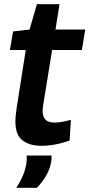

<svg xmlns="http://www.w3.org/2000/svg" viewBox="-20 -681 424 910"><path d="M316 -113 310 -15Q241 10 175 10Q121 10 87 -15.5Q53 -41 53 -105Q53 -135 60 -176L102 -444H27L42 -532L120 -541L155 -661H262L243 -541H384L368 -444H227L185 -185Q182 -166 182 -154Q182 -129 195 -114.5Q208 -100 240 -100Q256 -100 274.5 -103.5Q293 -107 316 -113ZM106 56H224Q225 66 224 77Q219 116 200 149Q181 182 155 209H57Q100 145 106 85Q108 69 106 56Z"/></svg>

Font: Georama SemiBold
Style: Italic
Weight: 600
Italic angle: -9°
Designer: Jean-Baptiste Levee
Foundry: Production Type
Version: Version 1.000